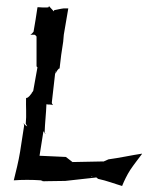

<svg xmlns="http://www.w3.org/2000/svg" viewBox="-20 -596 494 641"><path d="M95 -480C97 -480 101 -476 102 -474V-375L103 -373C104 -373 105 -371 105 -371C101 -345 95 -319 91 -293C90 -291 88 -288 86 -286V-285C82 -280 75 -269 68 -269L67 -268C66 -242 69 -212 66 -183C67 -181 69 -177 71 -174C65 -177 62 -180 59 -185V-184C60 -182 61 -177 60 -173L47 -89C42 -58 33 -22 26 6H27C53 4 88 4 116 6L122 8V9H127C127 9 126 10 127 10C127 10 128 9 128 9C151 9 175 8 198 8L297 -3C299 -4 301 -3 303 -3L307 1C336 7 364 18 388 25V24C394 9 404 -12 415 -29C427 -47 443 -67 454 -82V-83C420 -78 380 -69 342 -64L331 -59C330 -59 328 -58 327 -57H323L222 -55L200 -72C171 -73 142 -75 112 -76L125 -158C127 -156 129 -151 131 -149H132C131 -150 130 -152 129 -154C130 -185 134 -218 135 -248C137 -247 143 -247 146 -247C150 -247 155 -246 157 -245C155 -247 153 -251 153 -254L165 -359C166 -357 165 -354 165 -351H166C167 -355 176 -370 179 -367V-368C182 -396 186 -428 191 -457L193 -480C198 -509 203 -539 208 -568C208 -568 207 -568 193 -568C183 -567 172 -564 161 -562C161 -561 159 -559 159 -558C158 -559 158 -560 157 -561L145 -574C144 -574 144 -575 144 -576H143V-572H141C141 -572 138 -571 138 -571C128 -571 116 -571 106 -572L105 -571C101 -545 97 -517 92 -490C89 -486 85 -482 81 -480ZM285 -7V-8H286L289 -5C288 -6 286 -6 285 -7Z"/></svg>

Font: Charger Mayhem
Style: Obl
Weight: 400
Designer: Jasper
Foundry: Cannot Into Space Fonts
Version: Version 0.98